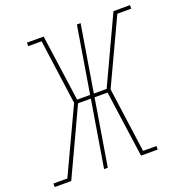

<svg xmlns="http://www.w3.org/2000/svg" viewBox="-163 -854 935 972"><g transform="rotate(-20 304.5 -367.5)"><path d="M-32 0V-19H43L206 -367L158 -716H86V-735H176L226 -377H296L355 -735H375L316 -377H385L552 -735H641V-716H566L403 -368L451 -19H523V0H433L383 -358H313L254 0H234L293 -358H224L143 -184L57 0Z"/></g></svg>

Font: Iosevka HT Thin Extended
Style: Italic
Weight: 100
Width: 7
Italic angle: -9°
Monospace: yes
Designer: Belleve Invis
Foundry: Belleve Invis
Version: Version 32.3.0; ttfautohint (v1.8.4)